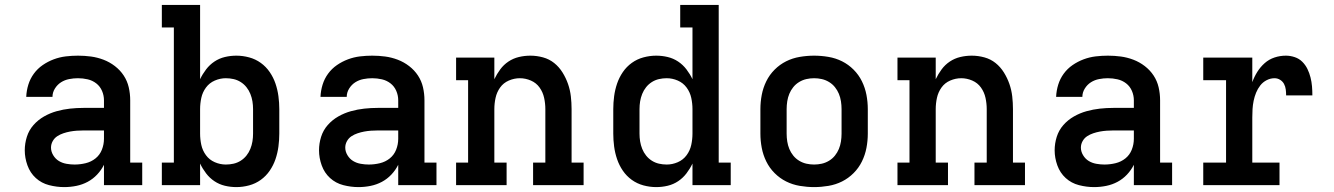

<svg xmlns="http://www.w3.org/2000/svg" viewBox="-20 -755 5440 783"><path d="M242 8Q211 8 180 0Q149 -8 126 -29Q103 -50 92 -80.5Q81 -111 81 -142Q81 -170 89.5 -197Q98 -224 116.5 -245Q135 -266 159.5 -280Q184 -294 211 -301.5Q238 -309 265.5 -312Q293 -315 321 -315H404V-346Q404 -366 396 -384.5Q388 -403 372.5 -415Q357 -427 337.5 -431.5Q318 -436 298 -436Q280 -436 262 -432.5Q244 -429 229 -419.5Q214 -410 204 -394Q194 -378 194 -360H87Q88 -385 95.5 -409.5Q103 -434 118 -454.5Q133 -475 154 -489.5Q175 -504 199 -513Q223 -522 248 -525Q273 -528 298 -528Q325 -528 351 -524.5Q377 -521 402 -511.5Q427 -502 448.5 -485.5Q470 -469 484.5 -447Q499 -425 505 -399Q511 -373 511 -346V-92H560V0H404V-83Q393 -61 376 -43Q359 -25 337.5 -13.5Q316 -2 291.5 3Q267 8 242 8ZM284 -84Q307 -84 329.5 -89.5Q352 -95 369.5 -109Q387 -123 395.5 -144.5Q404 -166 404 -189V-223H321Q307 -223 293 -222Q279 -221 265.5 -218.5Q252 -216 238.5 -211.5Q225 -207 213.5 -199.5Q202 -192 195 -179.5Q188 -167 188 -153Q188 -137 197 -122Q206 -107 220 -98.5Q234 -90 251 -87Q268 -84 284 -84Z M944 8Q920 8 897 2.5Q874 -3 854.5 -16Q835 -29 820.5 -48Q806 -67 796 -88V0H640V-92H689V-643H640V-735H796V-432Q806 -453 820.5 -472Q835 -491 854.5 -504Q874 -517 897 -522.5Q920 -528 944 -528Q970 -528 996 -521Q1022 -514 1043.5 -498.5Q1065 -483 1080 -461Q1095 -439 1103.5 -414Q1112 -389 1115.5 -362.5Q1119 -336 1119 -310V-210Q1119 -184 1115.5 -157.5Q1112 -131 1103.5 -106Q1095 -81 1080 -59Q1065 -37 1043.5 -21.5Q1022 -6 996 1Q970 8 944 8ZM901 -84Q917 -84 932.5 -87.5Q948 -91 961.5 -99.5Q975 -108 985 -120.5Q995 -133 1001 -148Q1007 -163 1009.5 -178.5Q1012 -194 1012 -210V-310Q1012 -326 1009.5 -341.5Q1007 -357 1001 -372Q995 -387 985 -399.5Q975 -412 961.5 -420.5Q948 -429 932.5 -432.5Q917 -436 901 -436Q878 -436 856 -426.5Q834 -417 820 -398Q806 -379 801 -356Q796 -333 796 -310V-210Q796 -187 801 -164Q806 -141 820 -122Q834 -103 856 -93.5Q878 -84 901 -84Z M1442 8Q1411 8 1380 0Q1349 -8 1326 -29Q1303 -50 1292 -80.5Q1281 -111 1281 -142Q1281 -170 1289.5 -197Q1298 -224 1316.5 -245Q1335 -266 1359.5 -280Q1384 -294 1411 -301.5Q1438 -309 1465.5 -312Q1493 -315 1521 -315H1604V-346Q1604 -366 1596 -384.5Q1588 -403 1572.5 -415Q1557 -427 1537.5 -431.5Q1518 -436 1498 -436Q1480 -436 1462 -432.5Q1444 -429 1429 -419.5Q1414 -410 1404 -394Q1394 -378 1394 -360H1287Q1288 -385 1295.5 -409.5Q1303 -434 1318 -454.5Q1333 -475 1354 -489.5Q1375 -504 1399 -513Q1423 -522 1448 -525Q1473 -528 1498 -528Q1525 -528 1551 -524.5Q1577 -521 1602 -511.5Q1627 -502 1648.5 -485.5Q1670 -469 1684.5 -447Q1699 -425 1705 -399Q1711 -373 1711 -346V-92H1760V0H1604V-83Q1593 -61 1576 -43Q1559 -25 1537.5 -13.5Q1516 -2 1491.5 3Q1467 8 1442 8ZM1484 -84Q1507 -84 1529.5 -89.5Q1552 -95 1569.5 -109Q1587 -123 1595.5 -144.5Q1604 -166 1604 -189V-223H1521Q1507 -223 1493 -222Q1479 -221 1465.5 -218.5Q1452 -216 1438.5 -211.5Q1425 -207 1413.5 -199.5Q1402 -192 1395 -179.5Q1388 -167 1388 -153Q1388 -137 1397 -122Q1406 -107 1420 -98.5Q1434 -90 1451 -87Q1468 -84 1484 -84Z M1840 0V-92H1889V-428H1840V-520H1996V-432Q2006 -453 2020 -472Q2034 -491 2053.5 -504Q2073 -517 2096 -522.5Q2119 -528 2143 -528Q2169 -528 2194.5 -521Q2220 -514 2240 -498Q2260 -482 2274 -459.5Q2288 -437 2296.5 -412.5Q2305 -388 2308 -362Q2311 -336 2311 -310V-92H2360V0H2154V-92H2204V-310Q2204 -333 2199 -356Q2194 -379 2180.5 -398Q2167 -417 2145 -426.5Q2123 -436 2100 -436Q2077 -436 2055 -426.5Q2033 -417 2019.5 -398Q2006 -379 2001 -356Q1996 -333 1996 -310V-92H2046V0Z M2656 8Q2630 8 2604 1Q2578 -6 2556.5 -21.5Q2535 -37 2520 -59Q2505 -81 2496.5 -106Q2488 -131 2484.5 -157.5Q2481 -184 2481 -210V-310Q2481 -336 2484.5 -362.5Q2488 -389 2496.5 -414Q2505 -439 2520 -461Q2535 -483 2556.5 -498.5Q2578 -514 2604 -521Q2630 -528 2656 -528Q2680 -528 2703 -522.5Q2726 -517 2745.5 -504Q2765 -491 2779.5 -472Q2794 -453 2804 -432V-643H2754V-735H2911V-92H2960V0H2804V-88Q2794 -67 2779.5 -48Q2765 -29 2745.5 -16Q2726 -3 2703 2.5Q2680 8 2656 8ZM2699 -84Q2722 -84 2744 -93.5Q2766 -103 2780 -122Q2794 -141 2799 -164Q2804 -187 2804 -210V-310Q2804 -333 2799 -356Q2794 -379 2780 -398Q2766 -417 2744 -426.5Q2722 -436 2699 -436Q2683 -436 2667.5 -432.5Q2652 -429 2638.5 -420.5Q2625 -412 2615 -399.5Q2605 -387 2599 -372Q2593 -357 2590.5 -341.5Q2588 -326 2588 -310V-210Q2588 -194 2590.5 -178.5Q2593 -163 2599 -148Q2605 -133 2615 -120.5Q2625 -108 2638.5 -99.5Q2652 -91 2667.5 -87.5Q2683 -84 2699 -84Z M3300 8Q3271 8 3241.5 3Q3212 -2 3186 -15Q3160 -28 3139 -49Q3118 -70 3105 -96.5Q3092 -123 3086.5 -152Q3081 -181 3081 -210V-310Q3081 -339 3086.5 -368Q3092 -397 3105 -423.5Q3118 -450 3139 -471Q3160 -492 3186 -505Q3212 -518 3241.5 -523Q3271 -528 3300 -528Q3329 -528 3358.5 -523Q3388 -518 3414 -505Q3440 -492 3461 -471Q3482 -450 3495 -423.5Q3508 -397 3513.5 -368Q3519 -339 3519 -310V-210Q3519 -181 3513.5 -152Q3508 -123 3495 -96.5Q3482 -70 3461 -49Q3440 -28 3414 -15Q3388 -2 3358.5 3Q3329 8 3300 8ZM3300 -84Q3316 -84 3331.5 -87.5Q3347 -91 3361 -99.5Q3375 -108 3385 -120.5Q3395 -133 3401 -147.5Q3407 -162 3409.5 -178Q3412 -194 3412 -210V-310Q3412 -326 3409.5 -342Q3407 -358 3401 -372.5Q3395 -387 3385 -399.5Q3375 -412 3361 -420.5Q3347 -429 3331.5 -432.5Q3316 -436 3300 -436Q3284 -436 3268.5 -432.5Q3253 -429 3239 -420.5Q3225 -412 3215 -399.5Q3205 -387 3199 -372.5Q3193 -358 3190.5 -342Q3188 -326 3188 -310V-210Q3188 -194 3190.5 -178Q3193 -162 3199 -147.5Q3205 -133 3215 -120.5Q3225 -108 3239 -99.5Q3253 -91 3268.5 -87.5Q3284 -84 3300 -84Z M3640 0V-92H3689V-428H3640V-520H3796V-432Q3806 -453 3820 -472Q3834 -491 3853.5 -504Q3873 -517 3896 -522.5Q3919 -528 3943 -528Q3969 -528 3994.5 -521Q4020 -514 4040 -498Q4060 -482 4074 -459.5Q4088 -437 4096.5 -412.5Q4105 -388 4108 -362Q4111 -336 4111 -310V-92H4160V0H3954V-92H4004V-310Q4004 -333 3999 -356Q3994 -379 3980.5 -398Q3967 -417 3945 -426.5Q3923 -436 3900 -436Q3877 -436 3855 -426.5Q3833 -417 3819.5 -398Q3806 -379 3801 -356Q3796 -333 3796 -310V-92H3846V0Z M4442 8Q4411 8 4380 0Q4349 -8 4326 -29Q4303 -50 4292 -80.5Q4281 -111 4281 -142Q4281 -170 4289.5 -197Q4298 -224 4316.5 -245Q4335 -266 4359.5 -280Q4384 -294 4411 -301.5Q4438 -309 4465.5 -312Q4493 -315 4521 -315H4604V-346Q4604 -366 4596 -384.5Q4588 -403 4572.5 -415Q4557 -427 4537.5 -431.5Q4518 -436 4498 -436Q4480 -436 4462 -432.5Q4444 -429 4429 -419.5Q4414 -410 4404 -394Q4394 -378 4394 -360H4287Q4288 -385 4295.5 -409.5Q4303 -434 4318 -454.5Q4333 -475 4354 -489.5Q4375 -504 4399 -513Q4423 -522 4448 -525Q4473 -528 4498 -528Q4525 -528 4551 -524.5Q4577 -521 4602 -511.5Q4627 -502 4648.5 -485.5Q4670 -469 4684.5 -447Q4699 -425 4705 -399Q4711 -373 4711 -346V-92H4760V0H4604V-83Q4593 -61 4576 -43Q4559 -25 4537.5 -13.5Q4516 -2 4491.5 3Q4467 8 4442 8ZM4484 -84Q4507 -84 4529.5 -89.5Q4552 -95 4569.5 -109Q4587 -123 4595.5 -144.5Q4604 -166 4604 -189V-223H4521Q4507 -223 4493 -222Q4479 -221 4465.5 -218.5Q4452 -216 4438.5 -211.5Q4425 -207 4413.5 -199.5Q4402 -192 4395 -179.5Q4388 -167 4388 -153Q4388 -137 4397 -122Q4406 -107 4420 -98.5Q4434 -90 4451 -87Q4468 -84 4484 -84Z M4887 0V-92H4980V-428H4887V-520H5087V-420Q5095 -442 5107.5 -462Q5120 -482 5137.5 -497.5Q5155 -513 5177.5 -520.5Q5200 -528 5224 -528Q5242 -528 5260 -522Q5278 -516 5291 -503Q5304 -490 5312 -473.5Q5320 -457 5324.5 -439Q5329 -421 5330.5 -403Q5332 -385 5332 -366H5225Q5225 -378 5223.5 -390Q5222 -402 5216.5 -412.5Q5211 -423 5200.5 -429.5Q5190 -436 5178 -436Q5161 -436 5145.5 -428Q5130 -420 5119.5 -406.5Q5109 -393 5102.5 -377Q5096 -361 5092.5 -344Q5089 -327 5088 -310Q5087 -293 5087 -276V-92H5198V0Z"/></svg>

Font: Iosevka Etoile Semibold
Style: Regular
Weight: 600
Designer: Belleve Invis
Foundry: Belleve Invis
Version: Version 22.1.2; ttfautohint (v1.8.4)